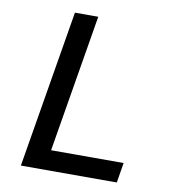

<svg xmlns="http://www.w3.org/2000/svg" viewBox="-79 -768 758 838"><g transform="rotate(10 300.0 -349.0)"><path d="M494.3 0 508.9 -88.8H187.5L289.1 -698.2H185.7L69.2 0Z"/></g></svg>

Font: Margiela Mono Italic Medium It
Style: Regular
Weight: 500
Designer: Mike Abbink, Paul van der Laan, Pieter van Rosmalen
Foundry: Bold Monday
Version: Version 2.003 2021